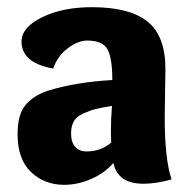

<svg xmlns="http://www.w3.org/2000/svg" viewBox="-20 -505 534 535"><path d="M128 -314Q40 -330 40 -389Q40 -429 97.5 -457Q155 -485 236 -485Q341 -485 391 -445Q441 -405 441 -312Q441 -304 440 -253Q439 -202 439 -177Q439 -62 458 -5Q414 7 380 7Q308 7 296 -51Q272 -23 234.5 -6.5Q197 10 159 10Q104 10 66.5 -25.5Q29 -61 29 -131Q29 -187 51.5 -213Q74 -239 113 -252Q189 -276 293 -282Q293 -343 279.5 -367.5Q266 -392 223 -392Q198 -392 169.5 -371Q141 -350 128 -314ZM292 -210Q262 -205 246 -201Q230 -197 211.5 -188.5Q193 -180 185.5 -166.5Q178 -153 178 -133Q178 -108 190 -95.5Q202 -83 220 -83Q262 -83 290 -108Q289 -117 289 -138Q289 -174 292 -210Z"/></svg>

Font: Overlock Black
Style: Regular
Weight: 900
Designer: Dario Muhafara
Foundry: Dario Manuel Muhafara
Version: Version 1.002